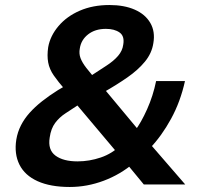

<svg xmlns="http://www.w3.org/2000/svg" viewBox="-20 -735 790 765"><path d="M258 10Q181 10 130 -13Q79 -36 57.5 -79Q36 -122 45 -179Q50 -209 63.5 -235.5Q77 -262 98 -285.5Q119 -309 147.5 -331.5Q176 -354 211 -376L259 -404L239 -378Q212 -409 194.5 -434Q177 -459 172 -486Q167 -513 172 -547Q180 -592 213 -631Q246 -670 298 -692.5Q350 -715 416 -715Q475 -715 517 -696.5Q559 -678 579 -643.5Q599 -609 591 -563Q585 -523 557.5 -489.5Q530 -456 487.5 -426.5Q445 -397 394 -368L386 -392L531 -218L517 -213Q542 -246 566 -299.5Q590 -353 602 -412H717Q699 -330 661.5 -261.5Q624 -193 577 -144L570 -171L718 0H553L483 -85L514 -86Q460 -40 393.5 -15Q327 10 258 10ZM289 -92Q336 -92 381.5 -107.5Q427 -123 460 -156L449 -124L268 -339L325 -336L289 -315Q265 -299 241 -283.5Q217 -268 200 -245.5Q183 -223 178 -187Q170 -138 201 -115Q232 -92 289 -92ZM402 -620Q359 -620 331 -598Q303 -576 298 -542Q294 -521 301 -503Q308 -485 323.5 -465Q339 -445 360 -420L336 -429Q374 -454 403.5 -473Q433 -492 450.5 -512.5Q468 -533 471 -557Q477 -591 456.5 -605.5Q436 -620 402 -620Z"/></svg>

Font: Nunito Sans 6pt
Style: Bold Italic
Weight: 700
Italic angle: -9°
Version: Version 3.101;gftools[0.9.27]